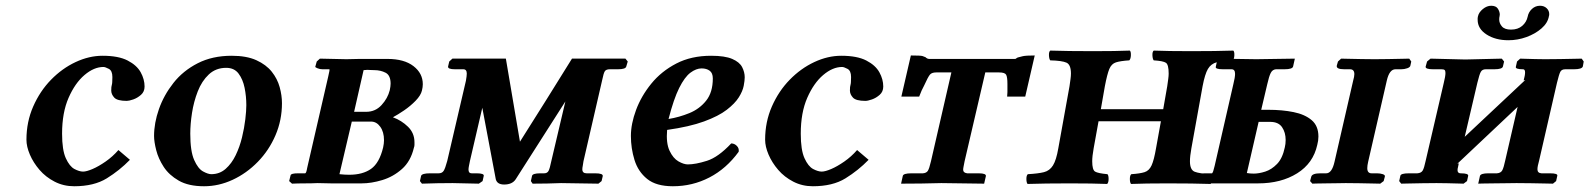

<svg xmlns="http://www.w3.org/2000/svg" viewBox="-20 -638 5530 668"><path d="M238 10Q201 10 170 -6Q139 -22 117.5 -47Q96 -72 84 -100Q72 -128 72 -152Q72 -214 95.5 -267.5Q119 -321 157.5 -360.5Q196 -400 243 -422Q290 -444 337 -444Q392 -444 424 -427.5Q456 -411 469.5 -386.5Q483 -362 483 -337Q483 -319 470.5 -308Q458 -297 443.5 -292Q429 -287 421 -287Q388 -287 377.5 -298.5Q367 -310 367 -323Q367 -337 369 -342.5Q371 -348 371 -370Q371 -392 358.5 -398.5Q346 -405 340 -405Q307 -405 274 -377Q241 -349 218.5 -297.5Q196 -246 196 -173Q196 -116 209 -87.5Q222 -59 239 -50Q256 -41 269 -41Q281 -41 302 -50Q323 -59 347.5 -76Q372 -93 392 -116L432 -82Q396 -45 351.5 -17.5Q307 10 238 10Z M516 -165Q516 -210 533 -258.5Q550 -307 583.5 -349.5Q617 -392 668 -418Q719 -444 786 -444Q838 -444 872 -428.5Q906 -413 925.5 -388.5Q945 -364 953 -335Q961 -306 961 -279Q961 -220 938.5 -167.5Q916 -115 877 -75Q838 -35 789.5 -12.5Q741 10 690 10Q636 10 602 -9.5Q568 -29 549.5 -57.5Q531 -86 523.5 -115.5Q516 -145 516 -165ZM642 -173Q642 -112 655.5 -81.5Q669 -51 686.5 -41.5Q704 -32 715 -32Q744 -32 765 -50.5Q786 -69 800 -98Q814 -127 822 -160Q830 -193 833.5 -223Q837 -253 837 -272Q837 -303 831 -332.5Q825 -362 810 -382Q795 -402 767 -402Q731 -402 706.5 -379Q682 -356 668 -320Q654 -284 648 -245Q642 -206 642 -173Z M996 1 986 -8 991 -28Q992 -35 1017 -35H1042Q1044 -36 1045.5 -40Q1047 -44 1049 -55L1122 -372Q1128 -397 1126 -397H1102Q1093 -397 1084.5 -400.5Q1076 -404 1077 -406L1082 -424L1093 -434L1185 -432Q1196 -432 1208 -432.5Q1220 -433 1231 -433H1328Q1386 -433 1418.5 -408Q1451 -383 1451 -345Q1451 -335 1448 -323Q1444 -306 1426 -287.5Q1408 -269 1386 -254Q1364 -239 1347 -230Q1377 -219 1399.5 -197Q1422 -175 1422 -143Q1422 -139 1422 -134Q1422 -129 1420 -124Q1409 -77 1378.5 -50Q1348 -23 1310 -11.5Q1272 0 1238 0H1132L1085 -1Q1066 0 1040.5 0Q1015 0 996 1ZM1212 -249H1254Q1286 -249 1307.5 -272.5Q1329 -296 1336 -324Q1339 -338 1339 -347Q1339 -376 1321.5 -385Q1304 -394 1282 -394Q1273 -394 1267.5 -394.5Q1262 -395 1258 -395Q1255 -395 1252 -394.5Q1249 -394 1245 -394ZM1204 -215 1161 -32Q1170 -31 1178.5 -30.5Q1187 -30 1195 -30Q1242 -30 1271 -50.5Q1300 -71 1313 -125Q1316 -139 1316 -150Q1316 -179 1303 -197Q1290 -215 1271 -215Z M1554 -434H1740L1789 -145Q1836 -219 1880 -289.5Q1924 -360 1970 -434H2156L2164 -424L2159 -407Q2157 -397 2130 -397H2102Q2089 -397 2084.5 -390.5Q2080 -384 2075 -359L2010 -77Q2009 -68 2007.5 -61Q2006 -54 2006 -49Q2006 -35 2021 -35H2051Q2079 -35 2077 -25L2073 -8L2062 1L1932 -1Q1911 0 1883 0.5Q1855 1 1833 1L1827 -8L1831 -26Q1833 -35 1860 -35H1873Q1884 -35 1888.5 -43.5Q1893 -52 1898 -77L1947 -285L1774 -14Q1762 4 1734 4Q1710 4 1705 -14L1658 -263L1615 -78Q1613 -68 1611.5 -60.5Q1610 -53 1610 -48Q1610 -35 1621 -35H1638Q1665 -35 1663 -26L1659 -8L1646 1L1555 -1Q1532 -1 1501.5 -0.5Q1471 0 1448 1L1441 -8L1445 -26Q1448 -35 1476 -35H1506Q1518 -35 1523.5 -43.5Q1529 -52 1536 -78L1601 -357Q1604 -374 1604 -382Q1604 -397 1592 -397H1563Q1537 -397 1539 -407L1543 -424Z M2571 -369Q2571 -358 2567.5 -339.5Q2564 -321 2550.5 -299.5Q2537 -278 2508.5 -256Q2480 -234 2429.5 -215.5Q2379 -197 2301 -186Q2297 -140 2309.5 -113.5Q2322 -87 2340.5 -76.5Q2359 -66 2373 -66Q2400 -66 2439.5 -78.5Q2479 -91 2524 -139Q2535 -139 2543.5 -130.5Q2552 -122 2550 -110Q2507 -51 2448 -20.5Q2389 10 2321 10Q2263 10 2231.5 -15.5Q2200 -41 2187.5 -81.5Q2175 -122 2175 -165Q2175 -207 2193 -255.5Q2211 -304 2246 -347Q2281 -390 2333 -417Q2385 -444 2454 -444Q2502 -444 2527.5 -433Q2553 -422 2562 -404.5Q2571 -387 2571 -369ZM2460 -365Q2460 -384 2449 -392Q2438 -400 2421 -400Q2402 -400 2382 -385Q2362 -370 2343 -332Q2324 -294 2306 -224Q2343 -230 2378.5 -244.5Q2414 -259 2437 -288Q2460 -317 2460 -365Z M2808 10Q2771 10 2740 -6Q2709 -22 2687.5 -47Q2666 -72 2654 -100Q2642 -128 2642 -152Q2642 -214 2665.5 -267.5Q2689 -321 2727.5 -360.5Q2766 -400 2813 -422Q2860 -444 2907 -444Q2962 -444 2994 -427.5Q3026 -411 3039.5 -386.5Q3053 -362 3053 -337Q3053 -319 3040.5 -308Q3028 -297 3013.5 -292Q2999 -287 2991 -287Q2958 -287 2947.5 -298.5Q2937 -310 2937 -323Q2937 -337 2939 -342.5Q2941 -348 2941 -370Q2941 -392 2928.5 -398.5Q2916 -405 2910 -405Q2877 -405 2844 -377Q2811 -349 2788.5 -297.5Q2766 -246 2766 -173Q2766 -116 2779 -87.5Q2792 -59 2809 -50Q2826 -41 2839 -41Q2851 -41 2872 -50Q2893 -59 2917.5 -76Q2942 -93 2962 -116L3002 -82Q2966 -45 2921.5 -17.5Q2877 10 2808 10Z M3336 -77Q3334 -66 3332.5 -59Q3331 -52 3331 -47Q3331 -37 3345 -35H3385Q3412 -35 3410 -25L3404 1L3255 -1Q3226 0 3185 0.5Q3144 1 3115 1L3121 -26Q3123 -35 3151 -35H3191Q3203 -36 3208 -43.5Q3213 -51 3219 -77L3290 -386H3237Q3222 -386 3215.5 -378.5Q3209 -371 3195 -340Q3191 -333 3186.5 -323Q3182 -313 3178 -302H3116L3149 -445Q3183 -445 3189.5 -443Q3196 -441 3200 -439Q3206 -433 3213 -433H3510Q3515 -433 3515.5 -434.5Q3516 -436 3521 -438Q3527 -440 3538.5 -442.5Q3550 -445 3580 -445L3547 -302H3484Q3485 -310 3485 -317.5Q3485 -325 3485 -330V-346Q3485 -370 3480.5 -378Q3476 -386 3456 -386H3408Z M4125 -122Q4120 -94 4120 -77Q4120 -47 4136.5 -40.5Q4153 -34 4193 -32Q4197 -28 4197 -15.5Q4197 -3 4192 2Q4162 1 4124 0.5Q4086 0 4042 0Q4005 0 3971 0.5Q3937 1 3915 2Q3911 -3 3911 -15.5Q3911 -28 3916 -32Q3946 -34 3962 -39Q3978 -44 3986.5 -62.5Q3995 -81 4002 -122L4019 -216H3802L3785 -122Q3780 -94 3780 -77Q3780 -47 3790 -41Q3800 -35 3833 -32Q3837 -28 3837 -15.5Q3837 -3 3832 2Q3810 1 3775 0.5Q3740 0 3702 0Q3659 0 3621.5 0.5Q3584 1 3555 2Q3551 -3 3551 -15.5Q3551 -28 3556 -32Q3592 -34 3612 -39Q3632 -44 3643.5 -62.5Q3655 -81 3662 -122L3701 -338Q3703 -352 3704.5 -363Q3706 -374 3706 -382Q3706 -413 3690.5 -420Q3675 -427 3634 -428Q3630 -433 3629.5 -445.5Q3629 -458 3634 -462Q3664 -461 3702 -460.5Q3740 -460 3784 -460Q3821 -460 3855 -460.5Q3889 -461 3911 -462Q3915 -458 3914.5 -445.5Q3914 -433 3909 -428Q3878 -426 3862.5 -421Q3847 -416 3839.5 -398Q3832 -380 3824 -338L3810 -258H4027L4041 -338Q4043 -352 4044.5 -363Q4046 -374 4046 -382Q4046 -413 4036.5 -419.5Q4027 -426 3994 -428Q3990 -433 3989.5 -445.5Q3989 -458 3994 -462Q4017 -461 4051.5 -460.5Q4086 -460 4124 -460Q4167 -460 4204.5 -460.5Q4242 -461 4271 -462Q4275 -458 4274.5 -445.5Q4274 -433 4269 -428Q4234 -427 4213.5 -421.5Q4193 -416 4182.5 -398Q4172 -380 4164 -338Z M4688 -358Q4690 -365 4691 -370.5Q4692 -376 4692 -380Q4692 -397 4677 -397H4657Q4628 -397 4631 -410L4635 -424L4646 -434Q4646 -434 4667.5 -433.5Q4689 -433 4717 -432.5Q4745 -432 4762 -432Q4782 -432 4810.5 -432.5Q4839 -433 4861 -433.5Q4883 -434 4883 -434L4890 -424L4887 -410Q4886 -404 4876 -400.5Q4866 -397 4855 -397H4835Q4814 -397 4805 -358L4740 -75Q4737 -62 4737 -53Q4737 -35 4752 -35H4771Q4782 -35 4791 -32Q4800 -29 4798 -23L4794 -8L4782 1Q4782 1 4760 0.5Q4738 0 4710 -0.5Q4682 -1 4662 -1Q4649 -1 4629.5 -0.5Q4610 0 4591 0Q4572 0 4559 0.5Q4546 1 4546 1L4538 -8L4542 -23Q4545 -35 4574 -35H4594Q4614 -35 4623 -75ZM4563 -134Q4549 -70 4493 -35Q4437 0 4357 0H4139L4146 -28Q4147 -35 4173 -35H4197Q4199 -37 4201 -42.5Q4203 -48 4206 -61L4271 -345Q4277 -369 4277 -381Q4277 -397 4265 -397H4235Q4207 -397 4210 -406L4216 -434L4351 -432Q4379 -432 4418 -433Q4457 -434 4485 -434L4479 -407Q4477 -397 4449 -397H4419Q4407 -396 4401 -384Q4395 -372 4389 -345L4368 -256H4393Q4441 -256 4480.5 -248Q4520 -240 4543.5 -220Q4567 -200 4567 -163Q4567 -149 4563 -134ZM4450 -125Q4453 -137 4453 -151Q4453 -177 4440.5 -195.5Q4428 -214 4399 -214H4359L4318 -36Q4323 -35 4329.5 -34.5Q4336 -34 4342 -34Q4360 -34 4382 -41Q4404 -48 4423 -67.5Q4442 -87 4450 -125Z M5369 -582Q5365 -558 5343 -539Q5321 -520 5290.5 -509Q5260 -498 5228 -498Q5183 -498 5152 -518Q5121 -538 5121 -569Q5121 -572 5121 -575Q5121 -578 5122 -581Q5125 -595 5139 -606.5Q5153 -618 5168 -618Q5185 -618 5191.5 -607.5Q5198 -597 5198 -587Q5198 -585 5197.5 -583.5Q5197 -582 5197 -580Q5196 -577 5196 -570Q5196 -557 5205.5 -546Q5215 -535 5237 -535Q5261 -535 5276 -548Q5291 -561 5295 -580Q5298 -596 5310 -607Q5322 -618 5338 -618Q5352 -618 5361 -609.5Q5370 -601 5370 -589Q5370 -584 5369 -582ZM5078 -431 5205 -434 5213 -424 5209 -407Q5207 -397 5179 -397H5149Q5137 -397 5132 -388Q5127 -379 5120 -350L5076 -162Q5129 -212 5182 -261.5Q5235 -311 5287 -360L5281 -358Q5286 -376 5286 -386Q5286 -397 5279 -397Q5251 -397 5254 -406L5258 -424L5269 -434Q5269 -434 5284.5 -433.5Q5300 -433 5320.5 -432.5Q5341 -432 5355 -432Q5378 -432 5408 -432.5Q5438 -433 5460.5 -433.5Q5483 -434 5483 -434L5490 -424L5487 -407Q5484 -397 5456 -397H5426Q5413 -397 5408.5 -388Q5404 -379 5397 -350L5335 -80Q5329 -59 5329 -49Q5329 -36 5343 -35H5373Q5401 -35 5398 -26L5394 -8L5383 1Q5383 1 5360.5 0.5Q5338 0 5308 -0.5Q5278 -1 5256 -1Q5240 -1 5217.5 -0.5Q5195 0 5173.5 0Q5152 0 5137.5 0.5Q5123 1 5123 1L5129 -26Q5132 -35 5158 -35H5188Q5202 -36 5207 -46Q5212 -56 5217 -80L5260 -266Q5208 -217 5155.5 -167.5Q5103 -118 5050 -68L5055 -70V-68Q5054 -61 5052.5 -56Q5051 -51 5051 -46Q5051 -35 5062 -35Q5090 -35 5088 -26L5084 -8L5072 1Q5072 1 5055 0.5Q5038 0 5016 -0.5Q4994 -1 4978 -1Q4957 -1 4928 -0.5Q4899 0 4877 0.5Q4855 1 4855 1L4848 -8L4852 -26Q4853 -35 4882 -35H4911Q4925 -36 4930 -45Q4935 -54 4940 -78L5003 -349Q5009 -373 5009 -384Q5009 -392 5006 -394.5Q5003 -397 4995 -397H4966Q4939 -397 4940 -406L4945 -424L4957 -434Z"/></svg>

Font: Libertinus Serif Semibold Italic
Style: Regular
Weight: 600
Italic angle: -11.5°
Designer: Philipp H. Poll, Khaled Hosny
Foundry: Caleb Maclennan
Version: Version 7.051;RELEASE